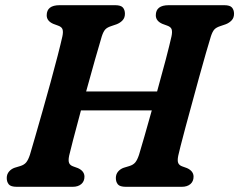

<svg xmlns="http://www.w3.org/2000/svg" viewBox="-20 -720 922 740"><path d="M246.5 -120Q242.5 -100.5 246.5 -91.5Q250.5 -82.5 262.5 -78.5L280.5 -72Q305.5 -60.5 305.5 -39Q305.5 -21 293.2 -10.5Q281 0 260 0H45Q21.5 0 13.8 -9.5Q6 -19 6 -34Q6 -48.5 14.8 -58.8Q23.5 -69 36.5 -73.5L58 -80Q73 -84.5 81 -94.2Q89 -104 95.5 -124Q102.5 -147.5 115.5 -192.5Q128.5 -237.5 144.2 -292.8Q160 -348 175.2 -403.8Q190.5 -459.5 202.5 -506.2Q214.5 -553 220.5 -580Q224 -596.5 221.2 -606.2Q218.5 -616 204.5 -621L185.5 -628Q160 -639 160 -661Q160 -700 210 -700H423.5Q446 -700 453.8 -690.8Q461.5 -681.5 461.5 -667Q461.5 -651.5 452.5 -641.8Q443.5 -632 429.5 -626.5L407.5 -619Q392.5 -614 385.5 -606.2Q378.5 -598.5 372.5 -580.5Q363 -549 346.2 -490.2Q329.5 -431.5 312 -367.5H585.5Q603.5 -432 618.8 -490.2Q634 -548.5 641 -580Q644.5 -596.5 641.8 -606.2Q639 -616 625 -621L606 -628Q580.5 -639 580.5 -661Q580.5 -700 630.5 -700H844Q866.5 -700 874.2 -690.8Q882 -681.5 882 -667Q882 -651.5 873 -641.8Q864 -632 850 -626.5L828 -619Q813 -614 806 -606.2Q799 -598.5 793 -580.5Q785.5 -556 773.5 -514.8Q761.5 -473.5 748 -424.2Q734.5 -375 720.8 -324.5Q707 -274 695.2 -230.5Q683.5 -187 676 -157.2Q668.5 -127.5 667 -120Q663 -100.5 667 -91.5Q671 -82.5 683 -78.5L701 -72Q726 -60.5 726 -39Q726 -21 713.8 -10.5Q701.5 0 680.5 0H465.5Q442 0 434.2 -9.5Q426.5 -19 426.5 -34Q426.5 -48.5 435.2 -58.8Q444 -69 457 -73.5L478.5 -80Q493.5 -84.5 501.5 -94.2Q509.5 -104 516 -124Q523 -148 536.5 -193.8Q550 -239.5 565 -294.5H292Q274.5 -229.5 261.5 -179.8Q248.5 -130 246.5 -120Z"/></svg>

Font: Fraunces 9pt SuperSoft SemiBold
Style: Italic
Weight: 600
Italic angle: -16°
Version: Version 1.000;[0bf87f6ff]